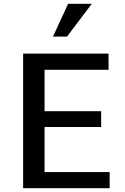

<svg xmlns="http://www.w3.org/2000/svg" viewBox="-20 -994 659 1014"><path d="M102.1 -710.9H553.2V-625.5H215.3V-406.7H514.2V-323.2H215.3V-85.4H559.1V0H102.1ZM259.8 -800.8 339.8 -974.1H464.8L334 -800.8Z"/></svg>

Font: Monda Medium
Style: Regular
Weight: 500
Designer: Vernon Adams
Foundry: Vernon Adams
Version: Version 2.200